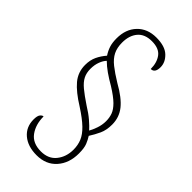

<svg xmlns="http://www.w3.org/2000/svg" viewBox="-271 -822 1001 1001"><g transform="rotate(45 229.5 -322.0)"><path d="M229 116Q164 116 125 83Q86 50 86 -5Q86 -32 94.5 -42.5Q103 -53 112 -53Q112 6 141 46Q170 86 231 86Q286 86 315.5 49Q345 12 345 -41Q345 -74 333.5 -102Q322 -130 292.5 -158.5Q263 -187 209 -222Q141 -264 108 -303.5Q75 -343 75 -396Q75 -432 88 -459.5Q101 -487 122 -511Q108 -532 100.5 -555Q93 -578 93 -610Q93 -678 132.5 -719Q172 -760 237 -760Q301 -760 331.5 -731Q362 -702 362 -666Q362 -623 332 -623Q332 -670 309.5 -700Q287 -730 234 -730Q182 -730 155.5 -698.5Q129 -667 129 -615Q129 -577 142.5 -550Q156 -523 185.5 -499.5Q215 -476 261 -448Q331 -409 363 -369Q395 -329 395 -276Q395 -235 381.5 -205.5Q368 -176 350 -148Q361 -131 370 -109Q379 -87 379 -47Q379 25 338.5 70.5Q298 116 229 116ZM332 -169Q341 -184 350.5 -211Q360 -238 360 -266Q360 -292 352 -314Q344 -336 320.5 -359.5Q297 -383 249 -413Q214 -433 187 -452Q160 -471 140 -491Q127 -478 118 -454.5Q109 -431 109 -401Q109 -371 120.5 -348.5Q132 -326 158.5 -304Q185 -282 230 -252Q266 -230 291.5 -208Q317 -186 332 -169Z"/></g></svg>

Font: Noto Serif Tamil Condensed ExtraLight
Style: Italic
Weight: 200
Width: 3
Italic angle: -12°
Designer: Indian Type Foundry, Tom Grace, and the Monotype Design Team
Foundry: Monotype Imaging Inc.
Version: Version 2.003; ttfautohint (v1.8.4.7-5d5b)